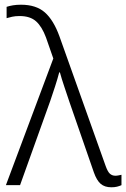

<svg xmlns="http://www.w3.org/2000/svg" viewBox="-20 -785 535 814"><path d="M452 9Q424 9 407 -5.5Q390 -20 378 -54L275 -351Q265 -381 253 -416.5Q241 -452 234 -478H231Q224 -451 213.5 -418.5Q203 -386 193 -357L65 0H5L206 -537L175 -626Q158 -672 133 -694.5Q108 -717 63 -717Q45 -717 31.5 -714Q18 -711 8 -708V-756Q20 -760 35 -762.5Q50 -765 69 -765Q133 -765 170 -732.5Q207 -700 232 -631L428 -81Q437 -56 446.5 -48Q456 -40 469 -40Q476 -40 483 -41.5Q490 -43 495 -44V0Q486 4 476 6.5Q466 9 452 9Z"/></svg>

Font: Noto Sans Light
Style: Regular
Weight: 300
Designer: Monotype Design Team
Foundry: Monotype Imaging Inc.
Version: Version 2.007